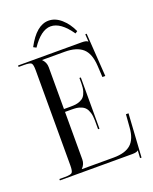

<svg xmlns="http://www.w3.org/2000/svg" viewBox="-170 -998 898 1129"><g transform="rotate(-20 278.5 -434.0)"><path d="M138.2 -790Q199.2 -905.8 275.9 -905.8Q317.4 -905.8 354.2 -873.5Q391.1 -841.3 414.1 -790L399.9 -780.8Q338.4 -870.1 275.9 -870.1Q215.8 -870.1 155.8 -780.8ZM18.1 0V-8.8H53.2Q88.9 -8.8 97.4 -17.3Q106 -25.9 106 -62V-657.2Q106 -693.4 97.4 -701.7Q88.9 -710 53.2 -710H18.1V-719.2H417Q444.8 -719.2 454.1 -710H455.1L452.1 -756.3L460.9 -756.8L479 -485.8H460.9L457 -556.2Q452.6 -634.8 415.3 -668Q377.9 -701.2 303.2 -701.2H162.1V-700.2Q184.1 -678.2 184.1 -647.9V-386.2H224.1Q243.7 -386.2 257.3 -387.9Q271 -389.6 286.1 -396Q301.3 -402.3 310.5 -413.3Q319.8 -424.3 325.9 -444.3Q332 -464.4 332 -492.2V-526.9H340.8V-206.1H332V-261.2Q332 -289.1 325.9 -309.1Q319.8 -329.1 310.5 -340.3Q301.3 -351.6 286.1 -358.2Q271 -364.7 257.1 -366.5Q243.2 -368.2 224.1 -368.2H184.1V-70.8Q184.1 -41 162.1 -19V-18.1H360.8Q433.6 -18.1 469.2 -49.6Q504.9 -81.1 509.8 -152.8L516.1 -232.9H532.2L515.1 38.1L505.9 37.6L508.8 -8.8H507.8Q499 0 471.2 0Z"/></g></svg>

Font: FoglihtenNo07calt
Style: Regular
Weight: 500
Designer: gluk (gluksza@wp.pl)
Foundry: gluk (gluksza@wp.pl)
Version: Version 0.844